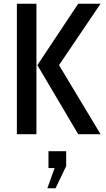

<svg xmlns="http://www.w3.org/2000/svg" viewBox="-20 -720 566 1030"><path d="M399.5 0 180.5 -370.5 399.5 -700H519.5L296.5 -370.5L519.5 0ZM70.5 0V-700H175.5V0ZM278 290H234L273 181.5H240V91H335V171Z"/></svg>

Font: Cabin Condensed Medium
Style: Regular
Weight: 500
Width: 3
Designer: Pablo Impallari
Foundry: Pablo Impallari. http://www.impallari.com Igino Marini. http://www.ikern.com
Version: Version 3.001; ttfautohint (v1.8.3)